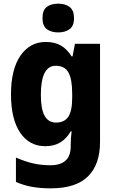

<svg xmlns="http://www.w3.org/2000/svg" viewBox="-20 -788 631 1048"><path d="M230 -559Q279 -559 312.5 -539.5Q346 -520 371 -480H376L389 -549H526V-13Q526 110 460 175Q394 240 257 240Q201 240 155.5 232Q110 224 67 205V72Q115 93 159.5 103.5Q204 114 255 114Q309 114 337.5 89Q366 64 366 10V1Q366 -33 371 -71H366Q343 -31 309 -10.5Q275 10 227 10Q140 10 90 -64Q40 -138 40 -273Q40 -409 91.5 -484Q143 -559 230 -559ZM284 -429Q203 -429 203 -270Q203 -193 223.5 -156Q244 -119 286 -119Q332 -119 353 -151Q374 -183 374 -254V-277Q374 -356 353.5 -392.5Q333 -429 284 -429ZM298 -768Q336 -768 360 -750Q384 -732 384 -689Q384 -646 359.5 -628.5Q335 -611 298 -611Q260 -611 236 -628.5Q212 -646 212 -689Q212 -733 235.5 -750.5Q259 -768 298 -768Z"/></svg>

Font: Noto Sans Arabic SemCond ExtBd
Style: Regular
Weight: 800
Width: 4
Designer: Monotype Design Team, Nadine Chahine, Nizar Qandah and Khaled Hosny
Foundry: Monotype Imaging Inc.
Version: Version 2.012; ttfautohint (v1.8.4.7-5d5b)